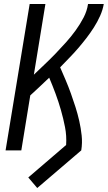

<svg xmlns="http://www.w3.org/2000/svg" viewBox="-20 -755 541 964"><path d="M167 189 122 136 312 -27Q315 -73 306.5 -116.5Q298 -160 286 -202Q274 -244 259 -284.5Q244 -325 227 -365Q203 -342 179.5 -320Q156 -298 132 -276L87 0H8L129 -735H208L150 -380Q177 -406 205 -432.5Q233 -459 259.5 -486.5Q286 -514 311.5 -542.5Q337 -571 359.5 -602Q382 -633 399.5 -666.5Q417 -700 422 -735H501Q496 -705 482.5 -675Q469 -645 451.5 -617.5Q434 -590 414 -564Q394 -538 372.5 -513Q351 -488 328 -464.5Q305 -441 282 -417Q296 -385 310 -352Q324 -319 336 -285.5Q348 -252 359 -217.5Q370 -183 378 -147.5Q386 -112 390 -75Q394 -38 388 0Z"/></svg>

Font: Iosevka Term Curly Oblique
Style: Regular
Weight: 400
Italic angle: -9°
Designer: Belleve Invis
Foundry: Belleve Invis
Version: Version 32.3.0